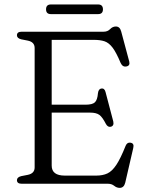

<svg xmlns="http://www.w3.org/2000/svg" viewBox="-20 -846 676 884"><path d="M58 -683.5Q58 -700 80 -700H457Q475.5 -700 487 -712Q498.5 -724 513.5 -724Q532 -724 538 -701L575 -563Q580 -543.5 562 -540Q544.5 -536.5 535.5 -556Q515.5 -604 498.5 -626.5Q481.5 -649 461.5 -655.8Q441.5 -662.5 412 -662.5H218V-364H374Q405.5 -364 417 -375Q428.5 -386 431 -417Q433.5 -436.5 446.5 -438.5Q461.5 -440.5 466 -422L501.5 -287Q506 -267 490.5 -262.5Q476.5 -259 467.5 -275.5Q452 -306 437.8 -316.8Q423.5 -327.5 395 -327.5H218V-83.5Q218 -37.5 278.5 -37.5H423Q453 -37.5 474.5 -47.5Q496 -57.5 515.5 -86.8Q535 -116 558.5 -175Q565.5 -191.5 580.5 -189Q599 -186.5 593.5 -164.5L556.5 -4.5Q550.5 19 531 19Q517.5 19 505.8 9.5Q494 0 477 0H80Q58 0 58 -16.5Q58 -30 77.5 -35L108 -41Q139.5 -47.5 139.5 -75V-625Q139.5 -652.5 108 -659L77.5 -665Q58 -670 58 -683.5ZM192 -803Q192 -825.5 214.5 -825.5H431.5Q454 -825.5 454 -803Q454 -781 431.5 -781H214.5Q192 -781 192 -803Z"/></svg>

Font: Fraunces 9pt S050 Light
Style: Regular
Weight: 300
Version: Version 1.000; ttfautohint (v1.8.3)